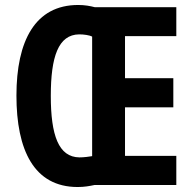

<svg xmlns="http://www.w3.org/2000/svg" viewBox="-20 -743 777 771"><path d="M294 -723C121 -723 46 -579 46 -359C46 -141 116 8 292 8C319 8 340 4 359 0H688V-117H482V-312H676V-429H482V-598H688V-714H361C342 -719 320 -723 294 -723ZM298 -605C316 -605 339 -602 350 -596V-116C339 -114 317 -111 299 -111C215 -112 184 -200 184 -358C184 -515 214 -604 298 -605Z"/></svg>

Font: Noto Sans Kannada ExtraCondensed
Style: Bold
Weight: 700
Width: 2
Designer: Jelle Bosma - Monotype Design Team
Foundry: Monotype Imaging Inc.
Version: Version 2.005